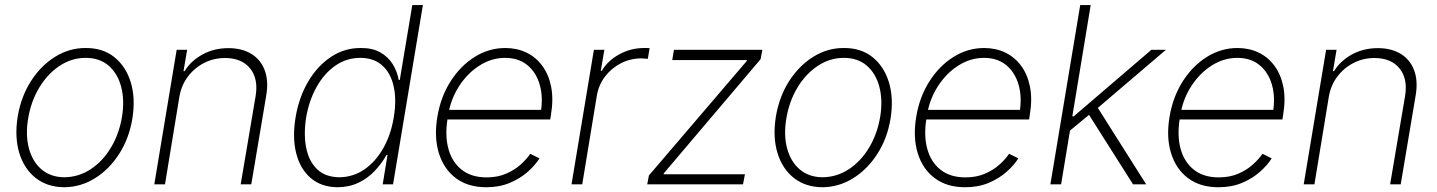

<svg xmlns="http://www.w3.org/2000/svg" viewBox="-20 -748 5831 779"><path d="M240.7 11.7Q172.4 11.2 125.2 -25.6Q78.1 -62.5 58.3 -127.2Q38.6 -191.9 51.8 -274.9Q65.4 -356 105.5 -418.7Q145.5 -481.4 203.6 -517.6Q261.7 -553.7 327.6 -553.2Q396.5 -553.7 443.4 -516.6Q490.2 -479.5 510.3 -414.8Q530.3 -350.1 517.1 -267.1Q503.9 -186.5 463.4 -123.5Q422.9 -60.5 365 -24.7Q307.1 11.2 240.7 11.7ZM240.7 -28.8Q299.3 -29.3 348.4 -61.8Q397.5 -94.2 430.7 -150.1Q463.9 -206.1 475.1 -274.9Q485.8 -341.3 471.7 -395.5Q457.5 -449.7 420.9 -481.4Q384.3 -513.2 327.6 -513.2Q270 -513.2 220.9 -480.2Q171.9 -447.3 138.7 -391.6Q105.5 -335.9 94.2 -267.1Q83 -200.7 97.2 -146.7Q111.3 -92.8 148.2 -61Q185.1 -29.3 240.7 -28.8Z M707.5 -353.5 649.4 0H606L696.8 -545.9H739.3L724.6 -459.5H729Q754.9 -501.5 801.8 -527.1Q848.6 -552.7 906.7 -552.7Q961.4 -552.7 999.5 -529.5Q1037.6 -506.3 1054 -463.1Q1070.3 -419.9 1060.1 -359.9L999.5 0H956.5L1017.1 -357.9Q1028.8 -427.7 995.1 -470Q961.4 -512.2 893.6 -512.7Q847.7 -512.7 808.3 -492.7Q769 -472.7 742.2 -437Q715.3 -401.4 707.5 -353.5Z M1350.1 11.7Q1284.2 11.2 1241.5 -24.9Q1198.7 -61 1182.1 -125Q1165.5 -189 1179.2 -271.5Q1192.9 -353.5 1230.5 -417.2Q1268.1 -481 1323.2 -517.3Q1378.4 -553.7 1443.8 -553.2Q1490.2 -553.7 1522.2 -535.9Q1554.2 -518.1 1572.8 -488.5Q1591.3 -459 1597.7 -423.8H1602.1L1652.8 -727.5H1695.8L1574.7 0H1532.7L1552.2 -119.1H1547.9Q1528.8 -84.5 1500.2 -54.4Q1471.7 -24.4 1434.3 -6.6Q1397 11.2 1350.1 11.7ZM1356.9 -28.8Q1412.6 -29.3 1458.3 -60.5Q1503.9 -91.8 1535.2 -147Q1566.4 -202.1 1577.6 -272Q1589.4 -341.3 1577.6 -396Q1565.9 -450.7 1531.5 -481.9Q1497.1 -513.2 1441.9 -513.2Q1385.7 -513.2 1340.3 -481.4Q1294.9 -449.7 1264.4 -395Q1233.9 -340.3 1222.2 -272Q1211.4 -203.1 1222.4 -147.9Q1233.4 -92.8 1267.1 -61Q1300.8 -29.3 1356.9 -28.8Z M1953.1 11.7Q1878.4 11.7 1829.3 -25.4Q1780.3 -62.5 1760.5 -127Q1740.7 -191.4 1754.4 -273.4Q1767.6 -354 1807.6 -417.2Q1847.7 -480.5 1905.5 -516.8Q1963.4 -553.2 2030.3 -553.2Q2077.1 -553.2 2115.5 -534.9Q2153.8 -516.6 2179.9 -481.4Q2206.1 -446.3 2216.1 -396Q2226.1 -345.7 2215.3 -281.7L2212.4 -263.2H1780.3L1786.6 -302.2H2195.8L2173.3 -288.1Q2184.6 -352.1 2170.2 -403.1Q2155.8 -454.1 2119.9 -483.6Q2084 -513.2 2029.3 -513.2Q1974.6 -513.2 1926 -482.4Q1877.4 -451.7 1843.5 -399.7Q1809.6 -347.7 1798.8 -284.7L1795.9 -266.6Q1784.7 -198.2 1799.3 -144.3Q1814 -90.3 1853.3 -59.3Q1892.6 -28.3 1954.1 -28.3Q1999.5 -28.3 2034.4 -43.7Q2069.3 -59.1 2093.5 -81.3Q2117.7 -103.5 2131.3 -124L2168.9 -105.5Q2151.9 -78.1 2121.3 -51Q2090.8 -23.9 2048.6 -6.1Q2006.3 11.7 1953.1 11.7Z M2298.8 0 2389.6 -545.9H2432.1L2417.5 -460.4H2421.4Q2445.8 -502 2492.7 -527.6Q2539.6 -553.2 2593.3 -553.2Q2599.6 -553.2 2605 -553.2Q2610.4 -553.2 2615.7 -552.7L2608.4 -509.3Q2604 -509.3 2598.1 -510Q2592.3 -510.7 2583.5 -511.2Q2538.1 -511.2 2499.5 -491.5Q2460.9 -471.7 2434.8 -437.5Q2408.7 -403.3 2401.4 -358.9L2342.3 0Z M2606 0 2612.8 -36.1 3009.8 -500.5 3010.3 -504.4H2707.5L2714.4 -545.9H3073.2L3065.9 -507.8L2673.3 -44.9L2672.4 -41H3002.4L2994.6 0Z M3316.9 11.7Q3248.5 11.2 3201.4 -25.6Q3154.3 -62.5 3134.5 -127.2Q3114.7 -191.9 3127.9 -274.9Q3141.6 -356 3181.6 -418.7Q3221.7 -481.4 3279.8 -517.6Q3337.9 -553.7 3403.8 -553.2Q3472.7 -553.7 3519.5 -516.6Q3566.4 -479.5 3586.4 -414.8Q3606.4 -350.1 3593.3 -267.1Q3580.1 -186.5 3539.6 -123.5Q3499 -60.5 3441.2 -24.7Q3383.3 11.2 3316.9 11.7ZM3316.9 -28.8Q3375.5 -29.3 3424.6 -61.8Q3473.6 -94.2 3506.8 -150.1Q3540 -206.1 3551.3 -274.9Q3562 -341.3 3547.9 -395.5Q3533.7 -449.7 3497.1 -481.4Q3460.4 -513.2 3403.8 -513.2Q3346.2 -513.2 3297.1 -480.2Q3248 -447.3 3214.8 -391.6Q3181.6 -335.9 3170.4 -267.1Q3159.2 -200.7 3173.3 -146.7Q3187.5 -92.8 3224.4 -61Q3261.2 -29.3 3316.9 -28.8Z M3896 11.7Q3821.3 11.7 3772.2 -25.4Q3723.1 -62.5 3703.4 -127Q3683.6 -191.4 3697.3 -273.4Q3710.4 -354 3750.5 -417.2Q3790.5 -480.5 3848.4 -516.8Q3906.2 -553.2 3973.1 -553.2Q4020 -553.2 4058.3 -534.9Q4096.7 -516.6 4122.8 -481.4Q4148.9 -446.3 4158.9 -396Q4168.9 -345.7 4158.2 -281.7L4155.3 -263.2H3723.1L3729.5 -302.2H4138.7L4116.2 -288.1Q4127.4 -352.1 4113 -403.1Q4098.6 -454.1 4062.7 -483.6Q4026.9 -513.2 3972.2 -513.2Q3917.5 -513.2 3868.9 -482.4Q3820.3 -451.7 3786.4 -399.7Q3752.4 -347.7 3741.7 -284.7L3738.8 -266.6Q3727.5 -198.2 3742.2 -144.3Q3756.8 -90.3 3796.1 -59.3Q3835.4 -28.3 3897 -28.3Q3942.4 -28.3 3977.3 -43.7Q4012.2 -59.1 4036.4 -81.3Q4060.5 -103.5 4074.2 -124L4111.8 -105.5Q4094.7 -78.1 4064.2 -51Q4033.7 -23.9 3991.5 -6.1Q3949.2 11.7 3896 11.7Z M4314.9 -212.9 4324.7 -275.9H4336.4L4651.4 -545.9H4710.4L4418 -296.4L4413.6 -294.4ZM4241.7 0 4362.8 -727.5H4405.3L4285.2 0ZM4577.1 0 4393.1 -290.5 4428.2 -319.8 4630.4 0Z M4923.8 11.7Q4849.1 11.7 4800 -25.4Q4751 -62.5 4731.2 -127Q4711.4 -191.4 4725.1 -273.4Q4738.3 -354 4778.3 -417.2Q4818.4 -480.5 4876.2 -516.8Q4934.1 -553.2 5001 -553.2Q5047.9 -553.2 5086.2 -534.9Q5124.5 -516.6 5150.6 -481.4Q5176.8 -446.3 5186.8 -396Q5196.8 -345.7 5186 -281.7L5183.1 -263.2H4751L4757.3 -302.2H5166.5L5144 -288.1Q5155.3 -352.1 5140.9 -403.1Q5126.5 -454.1 5090.6 -483.6Q5054.7 -513.2 5000 -513.2Q4945.3 -513.2 4896.7 -482.4Q4848.1 -451.7 4814.2 -399.7Q4780.3 -347.7 4769.5 -284.7L4766.6 -266.6Q4755.4 -198.2 4770 -144.3Q4784.7 -90.3 4824 -59.3Q4863.3 -28.3 4924.8 -28.3Q4970.2 -28.3 5005.1 -43.7Q5040 -59.1 5064.2 -81.3Q5088.4 -103.5 5102.1 -124L5139.6 -105.5Q5122.6 -78.1 5092 -51Q5061.5 -23.9 5019.3 -6.1Q4977.1 11.7 4923.8 11.7Z M5371.1 -353.5 5313 0H5269.5L5360.4 -545.9H5402.8L5388.2 -459.5H5392.6Q5418.5 -501.5 5465.3 -527.1Q5512.2 -552.7 5570.3 -552.7Q5625 -552.7 5663.1 -529.5Q5701.2 -506.3 5717.5 -463.1Q5733.9 -419.9 5723.6 -359.9L5663.1 0H5620.1L5680.7 -357.9Q5692.4 -427.7 5658.7 -470Q5625 -512.2 5557.1 -512.7Q5511.2 -512.7 5471.9 -492.7Q5432.6 -472.7 5405.8 -437Q5378.9 -401.4 5371.1 -353.5Z"/></svg>

Font: Inter Tight ExtraLight
Style: Italic
Weight: 250
Italic angle: -9.39999°
Designer: Rasmus Andersson
Foundry: rsms
Version: Version 3.004